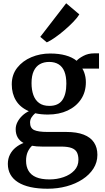

<svg xmlns="http://www.w3.org/2000/svg" viewBox="-20 -890 640 1175"><path d="M271.5 265Q212 265 166.8 255Q121.5 245 90.5 225.5Q59.5 206 43.8 177.8Q28 149.5 28 113Q28 81.5 40.8 56.2Q53.5 31 75.5 13Q97.5 -5 124 -15Q100 -28 88 -49.2Q76 -70.5 76 -99.5Q76 -122 86.8 -143Q97.5 -164 115.8 -181.5Q134 -199 156.5 -209.5Q103.5 -232.5 77.8 -274.8Q52 -317 52 -373.5Q52 -433 85.2 -475.2Q118.5 -517.5 172 -540Q225.5 -562.5 286.5 -562.5Q340.5 -562.5 381.2 -551.2Q422 -540 449 -518Q460.5 -532 490 -547.8Q519.5 -563.5 556 -563.5H586V-470H484Q490.5 -460 495.2 -446.8Q500 -433.5 502.8 -418.5Q505.5 -403.5 505.5 -387Q505.5 -327 475.8 -282.5Q446 -238 393.8 -213.5Q341.5 -189 273 -189Q252.5 -189 232.5 -191Q212.5 -193 195.5 -197Q182 -185.5 173 -171.5Q164 -157.5 164 -140Q164 -106 188.8 -94.2Q213.5 -82.5 272 -82.5H385.5Q450 -82.5 492.2 -66Q534.5 -49.5 555.2 -18.2Q576 13 576 57.5Q576 103.5 551.8 141.5Q527.5 179.5 485.2 207.2Q443 235 388 250Q333 265 271.5 265ZM283 208Q328.5 208 369 194Q409.5 180 434.8 153.2Q460 126.5 460 88Q460 61 451 43Q442 25 418.8 16Q395.5 7 352 7H237Q220 7 204.5 5.8Q189 4.5 176 2Q159.5 17.5 149.5 40Q139.5 62.5 139.5 94Q139.5 129.5 154.5 155.2Q169.5 181 201.2 194.5Q233 208 283 208ZM282 -242Q336.5 -242 361.2 -277.2Q386 -312.5 386 -378Q386 -423 374.2 -452.2Q362.5 -481.5 339 -496.2Q315.5 -511 281 -511Q248.5 -511 224.2 -497.5Q200 -484 186.5 -455.2Q173 -426.5 173 -381Q173 -340 184.2 -308.5Q195.5 -277 219.5 -259.5Q243.5 -242 282 -242ZM266 -631 226.5 -664.5 385 -870 465.5 -802Q454 -782.5 429.5 -757Q405 -731.5 375 -705.8Q345 -680 316.2 -660Q287.5 -640 267 -631Z"/></svg>

Font: Merriweather 36pt SemiBold
Style: Regular
Weight: 600
Version: Version 2.100